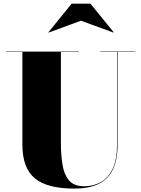

<svg xmlns="http://www.w3.org/2000/svg" viewBox="-20 -1038 790 1072"><path d="M432 -922.5 251.5 -856 250 -857.5 380 -1017.5H485L615 -857.5L613.5 -856ZM15 -750H420V-747.5H320V-240Q320 -174 328.8 -119Q337.5 -64 365.2 -31Q393 2 450 2Q502 2 543.5 -21.5Q585 -45 609.2 -96.2Q633.5 -147.5 633.5 -230V-747.5H540V-750H735V-747.5H636.5V-230Q636.5 -106.5 578.8 -45.8Q521 15 395 15Q243 15 174 -42.8Q105 -100.5 105 -230V-747.5H15Z"/></svg>

Font: Bodoni* 72pt Fatface
Style: Regular
Weight: 900
Version: Version 2.3